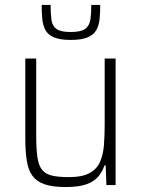

<svg xmlns="http://www.w3.org/2000/svg" viewBox="-20 -746 570 774"><path d="M245 8Q192 8 160 -3Q128 -14 111 -37Q94 -60 88 -98Q82 -136 82 -190V-510H126V-199Q126 -145 131 -111.5Q136 -78 150 -61Q164 -44 190 -38Q216 -32 257 -32Q311 -32 340.5 -48Q370 -64 383 -93Q396 -122 399 -161Q402 -200 402 -246V-510H446V0H409L406 -79H401Q393 -54 376 -34Q359 -14 328 -3Q297 8 245 8ZM265 -585Q222 -585 197.5 -595.5Q173 -606 163 -625Q153 -644 150.5 -669.5Q148 -695 148 -726H184Q184 -690 187.5 -665.5Q191 -641 208 -629Q225 -617 265 -617Q305 -617 322.5 -629Q340 -641 344 -665.5Q348 -690 348 -726H384Q384 -695 381.5 -669.5Q379 -644 368.5 -625Q358 -606 333.5 -595.5Q309 -585 265 -585Z"/></svg>

Font: Saira SemiCondensed ExtraLight
Style: Regular
Weight: 250
Width: 4
Designer: Hector Gatti with collaboration of the Omnibus-Type team
Foundry: Omnibus-Type
Version: Version 1.101